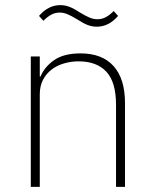

<svg xmlns="http://www.w3.org/2000/svg" viewBox="-20 -728 599 748"><path d="M100 0V-508H135V-430H138Q153 -467 190.5 -493.5Q228 -520 294 -520Q378 -520 422.5 -470.5Q467 -421 467 -326V0H432V-320Q432 -408 394.5 -448.5Q357 -489 286 -489Q257 -489 229.5 -481Q202 -473 181 -457Q160 -441 147.5 -417Q135 -393 135 -361V0ZM357 -624Q338 -624 320.5 -631Q303 -638 280 -653Q257 -667 242 -673Q227 -679 213 -679Q195 -679 180 -671Q165 -663 149 -647L132 -666Q168 -708 215 -708Q234 -708 251.5 -701Q269 -694 292 -679Q315 -665 330 -659Q345 -653 359 -653Q377 -653 392 -661Q407 -669 423 -685L440 -666Q404 -624 357 -624Z"/></svg>

Font: IBM Plex Sans Thai Looped ExtraLight
Style: Regular
Weight: 200
Designer: Mike Abbink, Paul van der Laan, Pieter van Rosmalen, Ben Mitchell, Mark Frömberg
Foundry: Bold Monday
Version: Version 1.0